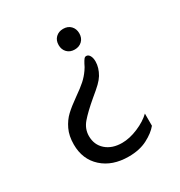

<svg xmlns="http://www.w3.org/2000/svg" viewBox="-159 -634 833 887"><g transform="rotate(-30 258.0 -190.5)"><path d="M293 -305Q303 -319 309 -333Q317 -348 322 -354Q327 -360 334 -360Q345 -360 352 -348Q359 -336 359 -317Q359 -284 339 -250Q329 -234 313 -218.5Q297 -203 264 -176Q212 -132 186 -101.5Q160 -71 160 -33Q160 14 192.5 42.5Q225 71 278 71Q318 71 363 52Q408 33 436 6V71Q414 98 372.5 119.5Q331 141 273 141Q186 141 133 93Q80 45 80 -34Q80 -80 96 -113.5Q112 -147 136 -169.5Q160 -192 197 -218Q237 -246 257 -264Q277 -282 293 -305ZM249 -467Q249 -492 264.5 -507Q280 -522 304 -522Q329 -522 344 -506.5Q359 -491 359 -467Q359 -442 343.5 -427Q328 -412 304 -412Q279 -412 264 -427.5Q249 -443 249 -467Z"/></g></svg>

Font: Madhuban Light
Style: Regular
Weight: 300
Designer: jaikishan Patel
Foundry: MagicType
Version: Version 1.000